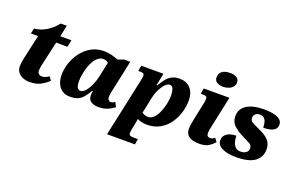

<svg xmlns="http://www.w3.org/2000/svg" viewBox="-116 -1247 3011 1958"><g transform="rotate(20 1390.0 -268.5)"><path d="M207 10Q168 10 134.5 -3.5Q101 -17 81 -43.5Q61 -70 61 -109Q61 -127 64 -149.5Q67 -172 71 -191L131 -460H53L65 -519Q94 -519 134.5 -532.5Q175 -546 219.5 -577Q264 -608 304 -659H370L344 -536H465L450 -460H327L268 -200Q263 -176 261 -161Q259 -146 259 -132Q259 -111 272.5 -98.5Q286 -86 307 -86Q327 -86 346.5 -94.5Q366 -103 382 -115L410 -76Q375 -42 327.5 -16Q280 10 207 10Z M644 10Q595 10 560.5 -14Q526 -38 508.5 -79.5Q491 -121 491 -173Q491 -220 504.5 -271.5Q518 -323 544.5 -371.5Q571 -420 610.5 -459.5Q650 -499 701.5 -522.5Q753 -546 817 -546Q845 -546 875.5 -540.5Q906 -535 932.5 -527Q959 -519 975 -512L1035 -535H1104L1039 -229Q1037 -218 1032.5 -199Q1028 -180 1024.5 -160.5Q1021 -141 1021 -128Q1021 -104 1031.5 -92.5Q1042 -81 1057 -81Q1070 -81 1079 -86Q1088 -91 1101 -98L1126 -50Q1108 -37 1085 -23Q1062 -9 1031 0.5Q1000 10 956 10Q906 10 874.5 -10.5Q843 -31 843 -75Q843 -82 844 -94.5Q845 -107 848 -123H840Q815 -81 791 -51Q767 -21 733.5 -5.5Q700 10 644 10ZM727 -83Q753 -83 779.5 -113Q806 -143 827.5 -190.5Q849 -238 859 -288L893 -446Q884 -457 869.5 -462.5Q855 -468 838 -468Q807 -468 781.5 -448Q756 -428 737 -395Q718 -362 705.5 -322.5Q693 -283 686.5 -244Q680 -205 680 -174Q680 -120 693.5 -101.5Q707 -83 727 -83Z M1272 -401Q1274 -413 1276 -423.5Q1278 -434 1278 -441Q1278 -458 1272 -466.5Q1266 -475 1237 -475H1212L1223 -536H1464L1437 -403H1445Q1470 -447 1496 -479Q1522 -511 1556 -528.5Q1590 -546 1640 -546Q1710 -546 1755 -499.5Q1800 -453 1800 -365Q1800 -301 1780 -235Q1760 -169 1720.5 -113.5Q1681 -58 1621 -24Q1561 10 1481 10Q1451 10 1423.5 3.5Q1396 -3 1376 -13Q1375 -5 1373 9Q1371 23 1368 35L1354 106Q1351 122 1350 130.5Q1349 139 1349 147Q1349 166 1360 172.5Q1371 179 1399 179H1446L1437 240H1134ZM1464 -68Q1499 -68 1527 -97Q1555 -126 1574 -170.5Q1593 -215 1603 -263.5Q1613 -312 1613 -352Q1613 -390 1603 -421.5Q1593 -453 1565 -453Q1543 -453 1522 -434Q1501 -415 1483 -385Q1465 -355 1452.5 -322Q1440 -289 1435 -261L1399 -90Q1408 -83 1426.5 -75.5Q1445 -68 1464 -68Z M2079 -619Q2040 -619 2012.5 -635.5Q1985 -652 1985 -686Q1985 -721 2002 -741Q2019 -761 2045.5 -769Q2072 -777 2102 -777Q2140 -777 2170 -761.5Q2200 -746 2200 -708Q2200 -680 2182.5 -660Q2165 -640 2137.5 -629.5Q2110 -619 2079 -619ZM2045 10Q1975 10 1937 -17Q1899 -44 1899 -99Q1899 -113 1902 -138Q1905 -163 1915 -210L1950 -377Q1954 -394 1957 -410.5Q1960 -427 1960 -442Q1960 -460 1951 -467.5Q1942 -475 1913 -475H1891L1902 -536H2180L2110 -208Q2103 -174 2100 -157.5Q2097 -141 2097 -123Q2097 -83 2133 -83Q2148 -83 2158.5 -87.5Q2169 -92 2183 -103L2211 -66Q2186 -36 2149.5 -13Q2113 10 2045 10Z M2447 10Q2353 10 2296.5 -18.5Q2240 -47 2240 -98Q2240 -132 2259.5 -154Q2279 -176 2310.5 -186.5Q2342 -197 2379 -197Q2379 -161 2388 -129.5Q2397 -98 2417 -78.5Q2437 -59 2470 -59Q2508 -59 2531.5 -76Q2555 -93 2555 -121Q2555 -155 2526.5 -171Q2498 -187 2448 -211Q2376 -246 2338 -284.5Q2300 -323 2300 -380Q2300 -460 2366.5 -503Q2433 -546 2550 -546Q2627 -546 2671.5 -533.5Q2716 -521 2734.5 -500Q2753 -479 2753 -453Q2753 -407 2714.5 -387Q2676 -367 2608 -367Q2608 -394 2602 -420.5Q2596 -447 2580 -464.5Q2564 -482 2535 -482Q2501 -482 2483.5 -465Q2466 -448 2466 -425Q2466 -393 2493.5 -377.5Q2521 -362 2572 -339Q2655 -302 2685.5 -263Q2716 -224 2716 -171Q2716 -84 2650 -37Q2584 10 2447 10Z"/></g></svg>

Font: Noto Serif Black
Style: Italic
Weight: 900
Italic angle: -12°
Designer: Monotype Design Team
Foundry: Monotype Imaging Inc.
Version: Version 2.013